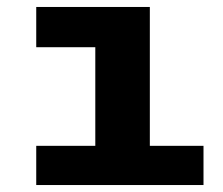

<svg xmlns="http://www.w3.org/2000/svg" viewBox="-20 -531 640 551"><path d="M253.5 0V-395.5H84V-511H410V0ZM84 0V-112.5H564V0Z"/></svg>

Font: Chivo Mono Medium
Style: Regular
Weight: 500
Monospace: yes
Designer: Hector Gatti
Foundry: Omnibus-Type
Version: Version 1.008